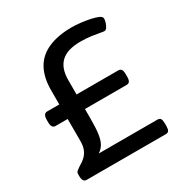

<svg xmlns="http://www.w3.org/2000/svg" viewBox="-163 -839 936 972"><g transform="rotate(-30 305.0 -353.5)"><path d="M67 0Q56 0 50 -8.5Q44 -17 44 -36V-45Q44 -58 52 -64Q60 -70 70 -77Q93 -90 107.5 -104Q122 -118 130 -137.5Q138 -157 138 -186V-483Q138 -557 165.5 -607Q193 -657 249.5 -682Q306 -707 389 -707Q409 -707 436.5 -704Q464 -701 490.5 -695.5Q517 -690 534.5 -682.5Q552 -675 552 -663Q552 -654 548 -640.5Q544 -627 537 -617Q530 -607 522 -607Q516 -607 497.5 -610.5Q479 -614 451.5 -618Q424 -622 390 -622Q312 -622 275.5 -587.5Q239 -553 239 -484V-255Q239 -204 234.5 -171.5Q230 -139 219 -119Q208 -99 187 -85H530Q543 -85 548 -76.5Q553 -68 553 -49V-36Q553 -17 548 -8.5Q543 0 530 0ZM67 -315Q56 -315 50 -323.5Q44 -332 44 -350V-364Q44 -383 50 -391.5Q56 -400 67 -400H483Q495 -400 500.5 -391.5Q506 -383 506 -364V-350Q506 -332 500.5 -323.5Q495 -315 483 -315Z"/></g></svg>

Font: Asap Expanded Medium
Style: Regular
Weight: 500
Width: 7
Designer: Pablo Cosgaya
Foundry: Omnibus-Type
Version: Version 3.001